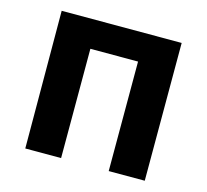

<svg xmlns="http://www.w3.org/2000/svg" viewBox="-91 -667 878 813"><g transform="rotate(15 348.0 -261.0)"><path d="M85 40H242V-439H451V41H609V-563H83Z"/></g></svg>

Font: GenEiGothic-pro-Regular
Style: Bold
Weight: 700
Designer: Ryoko NISHIZUKA (kana & ideographs); Paul D. Hunt (Latin, Greek & Cyrillic); Wenlong ZHANG (bopomofo); Sandoll Communica
Foundry: Adobe Systems Incorporated; o_tamon
Version: Version 1.000.140830